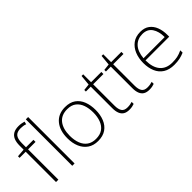

<svg xmlns="http://www.w3.org/2000/svg" viewBox="33 -1488 2222 2222"><g transform="rotate(-45 1143.5 -377.5)"><path d="M273 -496H151V0H112V-496H12V-522L112 -530V-596Q112 -652 128 -689.5Q144 -727 177 -746Q210 -765 262 -765Q289 -765 309.5 -761Q330 -757 349 -752L341 -717Q323 -724 302.5 -727Q282 -730 262 -730Q203 -730 177 -699Q151 -668 151 -597V-530H273Z M416 0H378V-760H416Z M1027 -265Q1027 -186 1001.5 -123.5Q976 -61 924.5 -25.5Q873 10 794 10Q719 10 667.5 -25.5Q616 -61 589.5 -123Q563 -185 563 -265Q563 -392 625.5 -466Q688 -540 799 -540Q878 -540 928.5 -504Q979 -468 1003 -406Q1027 -344 1027 -265ZM603 -265Q603 -194 624 -139.5Q645 -85 687.5 -55Q730 -25 794 -25Q861 -25 903.5 -55.5Q946 -86 966.5 -140.5Q987 -195 987 -265Q987 -333 968 -387Q949 -441 908 -473Q867 -505 799 -505Q703 -505 653 -441.5Q603 -378 603 -265Z M1309 -25Q1333 -25 1352 -28.5Q1371 -32 1387 -37V-4Q1371 2 1351 6Q1331 10 1306 10Q1260 10 1232 -7.5Q1204 -25 1190.5 -59Q1177 -93 1177 -143V-496H1097V-522L1177 -531L1189 -659H1216V-530H1384V-496H1216V-146Q1216 -87 1236.5 -56Q1257 -25 1309 -25Z M1637 -25Q1661 -25 1680 -28.5Q1699 -32 1715 -37V-4Q1699 2 1679 6Q1659 10 1634 10Q1588 10 1560 -7.5Q1532 -25 1518.5 -59Q1505 -93 1505 -143V-496H1425V-522L1505 -531L1517 -659H1544V-530H1712V-496H1544V-146Q1544 -87 1564.5 -56Q1585 -25 1637 -25Z M2030 -540Q2098 -540 2141.5 -507.5Q2185 -475 2206.5 -419.5Q2228 -364 2228 -294V-263H1840Q1840 -148 1892 -86.5Q1944 -25 2042 -25Q2091 -25 2126.5 -32.5Q2162 -40 2207 -61V-23Q2168 -6 2129.5 2Q2091 10 2041 10Q1960 10 1906 -24Q1852 -58 1826 -119.5Q1800 -181 1800 -260Q1800 -338 1826 -401Q1852 -464 1903 -502Q1954 -540 2030 -540ZM2030 -505Q1950 -505 1900 -452Q1850 -399 1841 -297H2188Q2188 -390 2149 -447.5Q2110 -505 2030 -505Z"/></g></svg>

Font: Noto Sans Cham ExtraLight
Style: Regular
Weight: 250
Version: Version 2.002